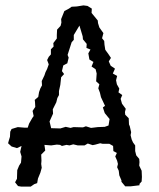

<svg xmlns="http://www.w3.org/2000/svg" viewBox="-20 -693 590 713"><path d="M59 0 47 -2 36 -16 43 -29 44 -61 51 -78 58 -89 60 -112 55 -129 60 -151 43 -143 23 -149 10 -161 13 -172 17 -185 18 -204 23 -214 46 -221 70 -219H83L88 -234L100 -255L105 -262L101 -281L111 -296L110 -314L109 -322L122 -333L125 -351L130 -365L136 -376L135 -392L145 -413L149 -425L155 -437L161 -454L155 -470L161 -482L169 -491V-510L179 -520L178 -533L191 -550V-563L192 -583L205 -597L208 -609L207 -622L219 -652L236 -661L246 -668L265 -669L290 -673L305 -671L321 -661L320 -645L343 -617L344 -607L349 -591L364 -570L359 -551L367 -541L368 -527L371 -508L382 -493L392 -478L384 -465L391 -449L407 -438L399 -420L415 -411L411 -395L414 -380L423 -364L420 -350L434 -340L428 -326L433 -308L447 -289L444 -277L445 -267L458 -254L459 -231L462 -224L467 -202L465 -191L469 -175L474 -164L482 -153V-132L486 -116L497 -103L498 -91L497 -78L506 -59L507 -36L506 -19L498 -10V-5L465 -1H445L431 -18V-23L423 -42L421 -59L415 -72L418 -84L415 -96L408 -112L414 -125L401 -132L400 -151L386 -159H361L352 -161L334 -156L324 -154L306 -160L294 -153H269L252 -157L238 -153L227 -155L210 -151L203 -155L191 -156L170 -153L145 -155L148 -134L133 -119L134 -96L133 -84L135 -70L130 -52L121 -30L118 -13L107 -9L94 0ZM204 -216 224 -222 242 -218 253 -221 288 -220 299 -224 318 -218 343 -221 369 -222 383 -227 387 -251 369 -273 362 -294 370 -300 355 -332 351 -349 345 -365 349 -380 337 -391 339 -420 335 -436 320 -446 327 -463 312 -472 308 -495 316 -509 301 -515 302 -530 288 -547 287 -558 275 -598 254 -563V-545L246 -536L231 -489L235 -479L230 -458L215 -450L210 -429L218 -418L207 -406L204 -378L199 -355V-340L193 -329L189 -313L176 -287L177 -271L164 -242L170 -217Z"/></svg>

Font: Winky Rough Light
Style: Regular
Weight: 300
Designer: Simon Atzbach
Foundry: typofactur
Version: Version 1.206; ttfautohint (v1.8.4.7-5d5b)